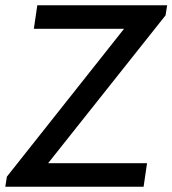

<svg xmlns="http://www.w3.org/2000/svg" viewBox="-29 -706 652 726"><path d="M603 -686 597 -648 153 -89H527L514 0H-9L-3 -38L440 -597H99L112 -686Z"/></svg>

Font: Chivo
Style: Italic
Weight: 400
Italic angle: -8.05°
Designer: Hector Gatti
Foundry: Omnibus-Type
Version: Version 1.007